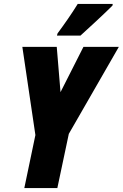

<svg xmlns="http://www.w3.org/2000/svg" viewBox="-20 -951 621 971"><path d="M271 -782 268 -771H387C414 -795 519 -892 549 -923L550 -931H373C341 -879 307 -831 271 -782ZM103 0H270L328 -274L581 -714H402L286 -485L267 -714H93L159 -268Z"/></svg>

Font: Noto Sans ExtraCondensed Black
Style: Italic
Weight: 900
Width: 2
Italic angle: -12°
Designer: Monotype Design Team
Foundry: Monotype Imaging Inc.
Version: Version 2.013